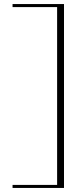

<svg xmlns="http://www.w3.org/2000/svg" viewBox="-20 -819 409 948"><path d="M42 109H296V-799H42V-784H262V94H42Z"/></svg>

Font: Sprat Thin
Style: Regular
Weight: 100
Designer: Ethan Nakache
Foundry: Collletttivo
Version: Version 2.000;Glyphs 3.2 (3217)